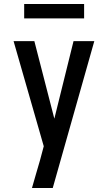

<svg xmlns="http://www.w3.org/2000/svg" viewBox="-20 -726 540 961"><path d="M140 215Q150 180 160 145.5Q170 111 180 77L199 6L48 -520H152L252 -132L348 -520H452L244 215ZM101 -634V-706H401V-634Z"/></svg>

Font: Iosevka Custom Semibold
Style: Regular
Weight: 600
Designer: Belleve Invis
Foundry: Belleve Invis
Version: Version 27.0.2; ttfautohint (v1.8.4)